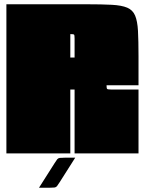

<svg xmlns="http://www.w3.org/2000/svg" viewBox="-20 -720 680 901"><path d="M10 0V-700H385Q458 -700 504.5 -697.5Q551 -695 577 -684Q603 -673 614 -647Q625 -621 627.5 -575Q630 -529 630 -455V-320H480Q480 -306 482.5 -303Q485 -300 500 -300H630V0H330V-300H310V0ZM330 -450V-540Q330 -555 327.5 -557.5Q325 -560 310 -560V-450ZM333 20 260 135Q252 148 247.5 153.5Q243 159 235.5 160Q228 161 212 161H163L236 46Q244 33 248.5 27.5Q253 22 260.5 21Q268 20 284 20Z"/></svg>

Font: Badeen Display
Style: Regular
Weight: 400
Version: Version 1.000; ttfautohint (v1.8.4.7-5d5b)